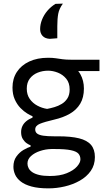

<svg xmlns="http://www.w3.org/2000/svg" viewBox="-20 -822 582 1045"><path d="M244 203.2Q188.6 203.2 151.7 193.1Q114.7 183.1 93.1 166Q71.4 149 62.2 128.1Q53 107.3 53 86Q53 52.3 69.4 29.7Q85.8 7.1 107.8 -5.9Q129.9 -18.8 146.5 -23.8V-31.2Q138.2 -33.7 126 -41.9Q113.9 -50 104.4 -65Q94.9 -79.9 94.9 -103Q94.9 -120.7 101.8 -135.5Q108.7 -150.3 122.5 -161.9Q136.3 -173.5 157.1 -182V-189.4Q145.7 -193.7 127.5 -204.7Q109.4 -215.7 91.2 -234.4Q73 -253.1 60.5 -280.6Q48 -308.2 48 -345.6Q48 -393.9 71.8 -430.4Q95.6 -466.9 139.2 -487.2Q182.8 -507.6 242 -507.6Q265.8 -507.6 283.6 -504.9Q301.4 -502.3 320.3 -499.6Q339.3 -497 367.1 -497H521.4V-435.1Q472 -435.1 425 -435.1Q378.1 -435.1 330.3 -435.1L353.9 -474.2Q397.8 -453 417.3 -418.2Q436.7 -383.4 436.7 -340.2Q436.7 -290.9 416.5 -257.3Q396.3 -223.7 360 -202.9Q323.7 -182.1 275.1 -171Q222.4 -158.7 197 -148.2Q171.7 -137.8 171.7 -117.4Q171.7 -102.9 182.2 -94.9Q192.7 -86.9 215.4 -83.5Q238.2 -80.1 275.3 -80.1H297.1Q366.2 -80.1 410.2 -69.2Q454.2 -58.3 475.4 -33.5Q496.5 -8.7 496.5 32.9Q496.5 76.1 474 108.3Q451.4 140.4 414.1 161.4Q376.7 182.5 332.3 192.8Q287.9 203.2 244 203.2ZM251 135.9Q306.2 135.9 343.3 120.7Q380.4 105.5 399 84.4Q417.7 63.3 417.7 45.6Q417.7 26.5 406.6 14Q395.4 1.6 365.3 -4.6Q335.3 -10.9 278.4 -10.9H259.8Q228.2 -10.3 198.2 -0.3Q168.2 9.6 148.8 27.2Q129.5 44.8 129.5 68.3Q129.5 81.3 135.8 93.5Q142.2 105.8 156.3 115.4Q170.4 124.9 193.8 130.4Q217.1 135.9 251 135.9ZM236.4 -229.3Q254.9 -232.7 276.2 -238.9Q297.4 -245.1 316.3 -256.6Q335.2 -268 347.2 -287.1Q359.1 -306.2 359.1 -334.8Q359.1 -371.1 340.4 -393.6Q321.8 -416.1 294.7 -426.7Q267.6 -437.3 242 -437.3Q211.6 -437.3 185.1 -426.6Q158.6 -415.9 142.1 -394.2Q125.7 -372.5 125.7 -339.6Q125.7 -306.7 141.8 -283.6Q157.9 -260.6 183.2 -247.1Q208.5 -233.5 236.4 -229.3ZM250.7 -610.6Q224.6 -612.2 211.5 -626.7Q198.4 -641.2 198.4 -663.4Q198.4 -689.3 208.7 -715.1Q218.9 -740.9 237.7 -763.2Q256.5 -785.4 281.9 -801L322.2 -802.3Q302 -774.3 297 -747.2Q291.9 -720 291.9 -679.8Q291.9 -663.5 291.9 -646.9Q291.9 -630.2 291.9 -613.8Z"/></svg>

Font: Commissioner Thin
Style: Regular
Weight: 100
Designer: Kostas Bartsokas
Foundry: Kostas Bartsokas
Version: Version 1.001;gftools[0.9.23]